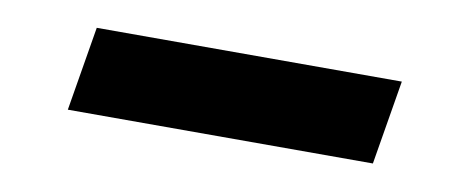

<svg xmlns="http://www.w3.org/2000/svg" viewBox="-29 -474 658 269"><g transform="rotate(10 300.0 -340.0)"><path d="M507 -280H73L93 -400H527Z"/></g></svg>

Font: Iosevka Slab HvExObl
Style: Regular
Weight: 900
Width: 7
Italic angle: -9°
Monospace: yes
Designer: Belleve Invis
Foundry: Belleve Invis
Version: Version 11.1.1; ttfautohint (v1.8.3)